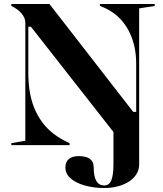

<svg xmlns="http://www.w3.org/2000/svg" viewBox="-20 -728 820 963"><path d="M678 96Q678 123 664.5 145Q651 167 627 182.5Q603 198 571.5 206.5Q540 215 503 215Q450 215 405.5 202.5Q361 190 334.5 167Q308 144 308 111Q308 84 325.5 69.5Q343 55 374 55Q412 55 431 69Q450 83 450 112Q450 202 503 202Q529 202 539 174.5Q549 147 549 96V-66L135 -594H122V-363Q122 -314 129 -270Q136 -226 151.5 -187.5Q167 -149 191 -116Q215 -83 249.5 -56.5Q284 -30 329 -10V0H37V-10L107 -22V-614Q107 -638 88 -660.5Q69 -683 37 -698V-708H228L648 -167H663V-410Q663 -449 656 -485.5Q649 -522 634.5 -555Q620 -588 598.5 -615.5Q577 -643 547.5 -664Q518 -685 481 -698V-708H756V-698L678 -686Z"/></svg>

Font: Kalnia Medium
Style: Regular
Weight: 500
Designer: Frida Medrano
Foundry: Frida Medrano
Version: Version 1.105